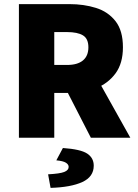

<svg xmlns="http://www.w3.org/2000/svg" viewBox="-20 -670 670 934"><path d="M72 0V-650H318Q388 -650 447 -631.5Q506 -613 542 -567Q578 -521 578 -440Q578 -362 542 -313Q506 -264 447 -241Q388 -218 318 -218H244V0ZM244 -354H306Q357 -354 383.5 -376Q410 -398 410 -440Q410 -482 383.5 -498Q357 -514 306 -514H244ZM422 0 287 -263 403 -377 614 0ZM226 244 214 178Q271 175 292.5 166.5Q314 158 314 142Q314 130 300.5 121.5Q287 113 254 110L286 50Q372 56 404 77Q436 98 436 136Q436 190 380.5 215.5Q325 241 226 244Z"/></svg>

Font: Mada Black
Style: Regular
Weight: 900
Designer: Khaled Hosny
Version: Version 1.5